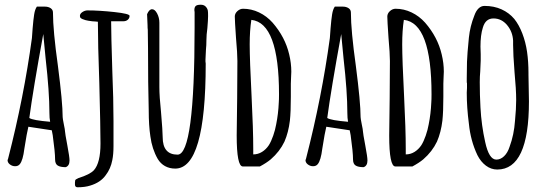

<svg xmlns="http://www.w3.org/2000/svg" viewBox="-20 -698 2305 812"><path d="M213 -24Q213 -54 203 -126L199 -147L100 -162Q94 -139 83 -69Q77 -20 64 -4Q57 5 44 5Q32 5 22 -2.5Q12 -10 12 -21L14 -26L15 -30Q81 -287 115 -537Q115 -541 116 -550.5Q117 -560 118 -578Q121 -615 124.5 -637Q128 -659 136 -670H170Q184 -670 194 -663.5Q204 -657 204 -645Q204 -569 225 -419Q245 -265 245 -203Q245 -197 250 -172Q255 -149 255 -142Q255 -135 265 -82Q274 -34 274 -20V-19Q274 3 258 9Q235 9 224 2Q213 -5 213 -24ZM189 -220Q189 -310 173 -450L163 -554Q120 -319 104 -199Q119 -189 192 -183Q189 -198 189 -220Z M297 82V74Q298 70 298 65Q298 61 312 55Q360 40 377 22Q405 -9 405 -91Q405 -157 400 -347Q394 -514 394 -602V-606Q391 -606 384.5 -607Q378 -608 370 -608Q352 -610 341 -613Q326 -617 320 -623Q318 -627 318 -631Q318 -640 328.5 -647Q339 -654 350 -654Q400 -654 464 -647Q528 -640 528 -631Q528 -621 520.5 -614.5Q513 -608 501 -608H450Q450 -555 455 -397Q460 -280 460 -187V-80Q460 -45 455 -21Q448 16 427 43Q405 74 361 87Q339 94 308 94Q297 94 297 82Z M647 -26Q623 -68 616 -121Q609 -167 609 -231Q606 -339 606 -495L605 -572Q604 -578 604 -592Q602 -630 602 -638Q611 -659 623 -659Q635 -659 644.5 -641Q654 -623 654 -602V-330Q654 -290 661 -224Q668 -142 668 -118Q668 -44 731 -44Q803 -44 803 -582V-638V-647Q802 -650 802 -655Q802 -667 807.5 -672.5Q813 -678 829 -678Q842 -678 849.5 -670.5Q857 -663 859 -653Q860 -647 860 -630Q860 -614 857 -579Q853 -550 853 -529Q853 -506 851 -488L849 -446V-438Q850 -434 850 -429Q850 15 721 15Q697 15 678 4.5Q659 -6 647 -26Z M981 -125 983 -283Q984 -353 984 -440Q984 -472 978 -539Q973 -612 973 -628Q973 -641 984 -651Q995 -661 1008 -661Q1043 -661 1075.5 -645.5Q1108 -630 1133 -602Q1186 -541 1203 -468Q1212 -431 1212 -395Q1212 -382 1211 -371L1210 -344V-289Q1210 -225 1206 -188Q1200 -138 1183 -99Q1163 -57 1125 -24Q1107 -9 1079 6H1007Q981 6 981 -125ZM1117 -84Q1127 -100 1135.5 -124.5Q1144 -149 1148 -172Q1157 -217 1159 -264Q1160 -276 1160 -299Q1160 -601 1043 -614Q1036 -569 1036 -510Q1036 -447 1044 -290Q1051 -151 1051 -69V-45Q1071 -45 1088 -55.5Q1105 -66 1117 -84Z M1473 -24Q1473 -54 1463 -126L1459 -147L1360 -162Q1354 -139 1343 -69Q1337 -20 1324 -4Q1317 5 1304 5Q1292 5 1282 -2.5Q1272 -10 1272 -21L1274 -26L1275 -30Q1341 -287 1375 -537Q1375 -541 1376 -550.5Q1377 -560 1378 -578Q1381 -615 1384.5 -637Q1388 -659 1396 -670H1430Q1444 -670 1454 -663.5Q1464 -657 1464 -645Q1464 -569 1485 -419Q1505 -265 1505 -203Q1505 -197 1510 -172Q1515 -149 1515 -142Q1515 -135 1525 -82Q1534 -34 1534 -20V-19Q1534 3 1518 9Q1495 9 1484 2Q1473 -5 1473 -24ZM1449 -220Q1449 -310 1433 -450L1423 -554Q1380 -319 1364 -199Q1379 -189 1452 -183Q1449 -198 1449 -220Z M1626 -125 1628 -283Q1629 -353 1629 -440Q1629 -472 1623 -539Q1618 -612 1618 -628Q1618 -641 1629 -651Q1640 -661 1653 -661Q1688 -661 1720.5 -645.5Q1753 -630 1778 -602Q1831 -541 1848 -468Q1857 -431 1857 -395Q1857 -382 1856 -371L1855 -344V-289Q1855 -225 1851 -188Q1845 -138 1828 -99Q1808 -57 1770 -24Q1752 -9 1724 6H1652Q1626 6 1626 -125ZM1762 -84Q1772 -100 1780.5 -124.5Q1789 -149 1793 -172Q1802 -217 1804 -264Q1805 -276 1805 -299Q1805 -601 1688 -614Q1681 -569 1681 -510Q1681 -447 1689 -290Q1696 -151 1696 -69V-45Q1716 -45 1733 -55.5Q1750 -66 1762 -84Z M1999 -42Q1970 -103 1963 -175Q1954 -243 1954 -306Q1954 -318 1955 -326V-344Q1955 -349 1954 -349V-367L1955 -437Q1956 -469 1963 -539Q1968 -587 1986 -632Q1993 -652 2004 -662.5Q2015 -673 2029 -673Q2069 -673 2101 -658.5Q2133 -644 2155 -618Q2175 -593 2189 -556.5Q2203 -520 2209 -479Q2215 -437 2215 -390V-382Q2215 -351 2216 -326L2217 -269Q2217 19 2083 19Q2057 19 2035 2.5Q2013 -14 1999 -42ZM2135 -77Q2154 -128 2158 -187Q2163 -238 2163 -275Q2163 -320 2156 -393Q2150 -470 2150 -508V-526Q2148 -564 2124.5 -592Q2101 -620 2067 -620Q2033 -620 2022 -581Q2012 -550 2012 -501Q2012 -482 2013 -469V-442L2011 -396Q2009 -375 2009 -350Q2009 -296 2012 -243Q2016 -168 2032 -97Q2048 -23 2079 -23Q2097 -23 2112 -37.5Q2127 -52 2135 -77Z"/></svg>

Font: Amatic SC
Style: Bold
Weight: 700
Designer: Multiple Designers
Foundry: Vernon Adams
Version: Version 2.505